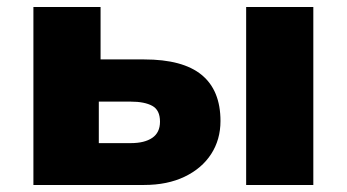

<svg xmlns="http://www.w3.org/2000/svg" viewBox="-20 -526 986 546"><path d="M75 0V-506H266V-357H390Q500 -357 553.5 -313Q607 -269 607 -182Q607 -129 580.5 -88Q554 -47 505 -23.5Q456 0 390 0ZM261 -119H352Q391 -119 413 -134Q435 -149 435 -180Q435 -213 413 -225Q391 -237 352 -237H261ZM680 0V-506H871V0Z"/></svg>

Font: Nunito Sans 7pt Black
Style: Regular
Weight: 900
Designer: Vernon Adams
Foundry: Vernon Adams
Version: Version 3.101;gftools[0.9.27]